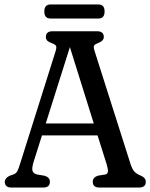

<svg xmlns="http://www.w3.org/2000/svg" viewBox="-20 -840 674 860"><path d="M203.5 -26Q203.5 0 173.5 0H31Q1.5 0 1.5 -26Q1.5 -41.5 22.5 -52.5L40 -58.5Q52 -63 57.2 -72.5Q62.5 -82 70 -106.5L228.5 -609Q234.5 -627.5 231 -634.2Q227.5 -641 213.5 -646Q199.5 -651 192.5 -657.2Q185.5 -663.5 185.5 -674Q185.5 -700 215 -700H415Q445 -700 445 -674Q445 -656.5 417 -646Q404.5 -641.5 401.2 -635.2Q398 -629 403.5 -612L563.5 -109Q571.5 -83 581.5 -72Q591.5 -61 608 -54.5Q633 -44.5 633 -26Q633 0 603 0H425Q395.5 0 395.5 -26Q395.5 -45 418 -53L452 -58.5Q461.5 -60.5 463.2 -70.2Q465 -80 458 -103.5L417 -233.5H168L130.5 -115Q122 -87 125.5 -75Q129 -63 145.5 -58.5L181 -52.5Q203.5 -45 203.5 -26ZM185 -287H400L293 -629ZM178.5 -788.5Q178.5 -820 206.5 -820H420.5Q448.5 -820 448.5 -788.5Q448.5 -757 420.5 -757H206.5Q178.5 -757 178.5 -788.5Z"/></svg>

Font: Fraunces 144pt SuperSoft
Style: Regular
Weight: 400
Version: Version 1.000;[b76b70a41]